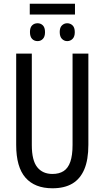

<svg xmlns="http://www.w3.org/2000/svg" viewBox="-20 -1002 562 1032"><path d="M383 -982V-924H140V-982ZM182 -877Q199 -877 210.5 -865.5Q222 -854 222 -829Q222 -805 210.5 -793Q199 -781 182 -781Q164 -781 152.5 -793Q141 -805 141 -830Q141 -854 152.5 -865.5Q164 -877 182 -877ZM341 -877Q358 -877 370 -865.5Q382 -854 382 -829Q382 -805 370 -793Q358 -781 341 -781Q325 -781 313 -793Q301 -805 301 -830Q301 -854 313 -865.5Q325 -877 341 -877ZM455 -224Q455 -143 433 -91.5Q411 -40 368.5 -15Q326 10 262 10Q167 10 117 -47Q67 -104 67 -223V-714H151V-222Q151 -140 180 -103.5Q209 -67 262 -67Q298 -67 322 -82.5Q346 -98 358 -132.5Q370 -167 370 -223V-714H455Z"/></svg>

Font: Noto Sans ExtraCondensed
Style: Regular
Weight: 400
Width: 2
Designer: Monotype Design Team
Foundry: Monotype Imaging Inc.
Version: Version 2.013